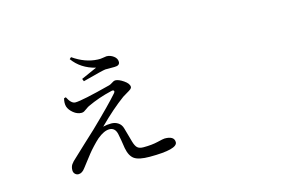

<svg xmlns="http://www.w3.org/2000/svg" viewBox="-82 -800 1664 1058"><g transform="rotate(-15 750.0 -270.5)"><path d="M284.2 -382.8 294.9 -385.7Q315.4 -344.7 338.9 -344.7Q377.9 -344.7 543 -387.7Q550.8 -389.6 562.5 -397.5Q574.2 -405.3 581.1 -405.3Q600.6 -405.3 628.4 -386.2Q656.2 -367.2 656.2 -348.6Q656.2 -341.8 648.9 -335.9Q641.6 -330.1 626 -321.3Q610.4 -312.5 601.6 -306.6Q533.2 -256.8 452.1 -175.8Q474.6 -181.6 499 -181.6Q521.5 -181.6 538.6 -169.9Q555.7 -158.2 561.5 -136.7Q563.5 -128.9 568.4 -112.3Q573.2 -95.7 577.1 -81.5Q581.1 -67.4 584 -56.6Q591.8 -29.3 603 -19Q614.3 -8.8 637.7 -8.8Q685.5 -8.8 719.7 -17.1Q753.9 -25.4 761.7 -25.4Q816.4 -25.4 816.4 9.8Q816.4 50.8 657.2 50.8Q595.7 50.8 570.3 33.2Q544.9 15.6 536.1 -31.2Q528.3 -85 521.5 -116.2Q512.7 -153.3 480.5 -153.3Q450.2 -153.3 411.1 -121.1Q394.5 -106.4 375.5 -85.9Q356.4 -65.4 345.7 -51.8Q335 -38.1 315.4 -12.7Q295.9 12.7 292 17.6Q274.4 42 253.9 42Q242.2 42 233.9 33.7Q225.6 25.4 225.6 12.7Q225.6 -6.8 234.4 -20Q243.2 -33.2 263.7 -50.8Q278.3 -65.4 327.1 -110.4Q376 -155.3 396.5 -174.8Q511.7 -286.1 555.7 -336.9Q564.5 -346.7 560.5 -352.1Q556.6 -357.4 543.9 -353.5Q471.7 -336.9 405.3 -305.7Q397.5 -301.8 387.7 -294.4Q377.9 -287.1 371.6 -283.7Q365.2 -280.3 357.4 -280.3Q333 -280.3 311.5 -297.9Q290 -315.4 283.2 -335.9Q277.3 -356.4 284.2 -382.8ZM498 -500Q415 -520.5 370.1 -583L379.9 -591.8Q448.2 -543.9 519.5 -541Q534.2 -540 549.8 -543Q565.4 -545.9 569.3 -545.9Q590.8 -545.9 609.4 -532.2Q627.9 -518.6 627.9 -499Q627.9 -477.5 597.7 -477.5H544.9Q531.2 -476.6 414.1 -445.3L408.2 -460Q429.7 -468.8 498 -500Z"/></g></svg>

Font: Bpmf Zihi Serif Regular
Style: Regular
Weight: 400
Foundry: But Ko
Version: Version 1.320